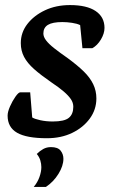

<svg xmlns="http://www.w3.org/2000/svg" viewBox="-20 -534 451 757"><path d="M165 11Q85 11 47.5 -10.5Q10 -32 10 -78Q10 -93 19.5 -114.5Q29 -136 41 -153Q53 -170 60 -170H99L107 -71Q116 -65 139 -60Q162 -55 188 -55Q234 -55 251.5 -69.5Q269 -84 269 -113Q269 -129 259.5 -143Q250 -157 231.5 -173Q213 -189 183 -209Q141 -238 114.5 -261.5Q88 -285 75 -309.5Q62 -334 62 -364Q62 -406 88 -439.5Q114 -473 157.5 -493.5Q201 -514 256 -514Q322 -514 357 -490.5Q392 -467 392 -424Q392 -402 378 -378.5Q364 -355 344 -344H305L296 -435Q284 -441 264 -444Q244 -447 226 -447Q187 -447 169 -436Q151 -425 151 -402Q151 -389 161.5 -375Q172 -361 193.5 -344Q215 -327 248 -304Q286 -276 310.5 -252Q335 -228 347.5 -202Q360 -176 360 -146Q360 -102 334 -66.5Q308 -31 264.5 -10Q221 11 165 11ZM113 203Q128 185 135.5 164Q143 143 143 125Q143 112 139 98.5Q135 85 125 73Q137 61 150.5 53.5Q164 46 181 46Q208 46 219 60Q230 74 230 92Q230 120 210.5 151.5Q191 183 161 203Z"/></svg>

Font: Faustina SemiBold
Style: Italic
Weight: 600
Italic angle: -8°
Designer: Alfonso Garcia
Foundry: http://www.omnibus-type.com
Version: Version 1.200